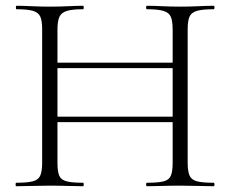

<svg xmlns="http://www.w3.org/2000/svg" viewBox="-20 -645 798 665"><path d="M578 -542Q578 -571 572 -586Q566 -601 547 -607Q528 -613 489 -613Q486 -613 486 -619Q486 -625 489 -625Q512 -625 541.5 -623.5Q571 -622 605 -622Q637 -622 667 -623.5Q697 -625 720 -625Q723 -625 723 -619Q723 -613 720 -613Q682 -613 662.5 -607.5Q643 -602 636.5 -587.5Q630 -573 630 -544V-81Q630 -52 636.5 -37Q643 -22 662.5 -17Q682 -12 720 -12Q723 -12 723 -6Q723 0 720 0Q697 0 667 -1Q637 -2 605 -2Q571 -2 541.5 -1Q512 0 489 0Q486 0 486 -6Q486 -12 489 -12Q528 -12 547 -17Q566 -22 572 -37Q578 -52 578 -81ZM150 -409V-428H600V-409ZM126 -81V-544Q126 -573 119.5 -587.5Q113 -602 94 -607.5Q75 -613 37 -613Q35 -613 35 -619Q35 -625 37 -625Q61 -625 90.5 -623.5Q120 -622 152 -622Q187 -622 216 -623.5Q245 -625 268 -625Q270 -625 270 -619Q270 -613 268 -613Q230 -613 211 -607Q192 -601 185.5 -586Q179 -571 179 -542V-81Q179 -52 185 -37Q191 -22 210.5 -17Q230 -12 268 -12Q270 -12 270 -6Q270 0 268 0Q244 0 215.5 -1Q187 -2 152 -2Q120 -2 90 -1Q60 0 36 0Q34 0 34 -6Q34 -12 36 -12Q74 -12 93.5 -17Q113 -22 119.5 -37Q126 -52 126 -81ZM150 -222V-241H600V-222Z"/></svg>

Font: Cormorant Light Light
Style: Regular
Weight: 300
Version: Version 4.000